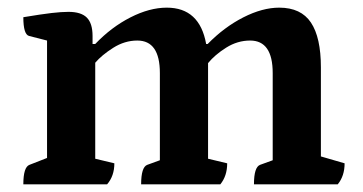

<svg xmlns="http://www.w3.org/2000/svg" viewBox="-20 -482 949 502"><path d="M41 0Q41 -45 57 -51L103 -69V-376L56 -388Q41 -392 41 -437Q89 -445 115 -448Q141 -451 159 -451Q192 -451 207 -436Q222 -421 222 -388V-367H229Q271 -411 321 -436.5Q371 -462 416 -462Q502 -462 519 -367H523Q566 -411 616 -436.5Q666 -462 710 -462Q767 -462 793 -423Q819 -384 819 -306V-73L881 -55Q881 -22 863 0H644Q644 -45 660 -51L693 -63V-291Q693 -376 634 -376Q601 -376 571.5 -357.5Q542 -339 524 -317Q524 -312 524 -305V-67L574 -55Q574 -22 556 0H349Q349 -45 365 -51L398 -63V-291Q398 -376 339 -376Q306 -376 276 -357Q246 -338 229 -318V-67L279 -55Q279 -22 260 0Z"/></svg>

Font: Petrona
Style: Bold
Weight: 700
Designer: Ringo R. Seeber
Foundry: Ringo R. Seeber
Version: Version 2.001; ttfautohint (v1.8.3)